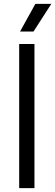

<svg xmlns="http://www.w3.org/2000/svg" viewBox="-20 -966 284 986"><path d="M78.5 0V-740H157V0ZM83 -804 161.5 -946H243.5L152 -804Z"/></svg>

Font: Encode Sans SC SemiCondensed
Style: Regular
Weight: 400
Width: 4
Designer: Multiple Designers
Foundry: Impallari Type
Version: Version 3.002